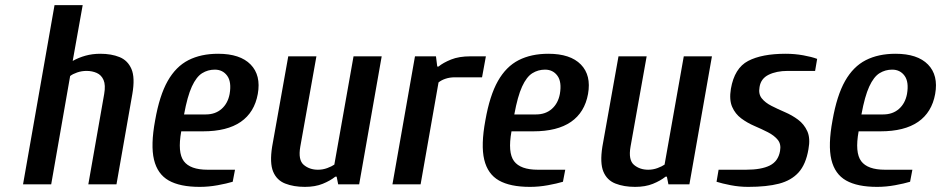

<svg xmlns="http://www.w3.org/2000/svg" viewBox="-20 -720 3676 750"><path d="M70 0 193 -700H303L264 -482Q287 -495 314 -502.5Q341 -510 372 -510Q415 -510 447 -497Q479 -484 493.5 -450.5Q508 -417 497 -353L435 0H325L387 -353Q393 -388 384.5 -407.5Q376 -427 358 -435Q340 -443 318 -443Q299 -443 281.5 -437Q264 -431 254 -423L180 0Z M760 10Q683 10 639 -15Q595 -40 581.5 -96.5Q568 -153 586 -250Q603 -347 635 -403.5Q667 -460 716 -485Q765 -510 832 -510Q918 -510 959 -468Q1000 -426 987 -353Q974 -281 920.5 -244Q867 -207 773 -207H688Q673 -124 698 -90.5Q723 -57 791 -57H898L889 -10Q866 -3 830.5 3.5Q795 10 760 10ZM699 -273H784Q821 -273 845.5 -294.5Q870 -316 877 -353Q885 -400 867.5 -424Q850 -448 819 -448Q792 -448 769.5 -434Q747 -420 729.5 -382Q712 -344 699 -273Z M1171 10Q1127 10 1094 -3Q1061 -16 1047 -49.5Q1033 -83 1043 -147L1106 -500H1216L1153 -147Q1144 -95 1166.5 -76Q1189 -57 1222 -57Q1241 -57 1258.5 -63.5Q1276 -70 1286 -77L1361 -500H1471L1383 0H1301L1295 -30H1290Q1270 -14 1240.5 -2Q1211 10 1171 10Z M1513 0 1601 -500H1683L1688 -460H1693Q1711 -475 1742 -487.5Q1773 -500 1818 -500H1878L1863 -418H1756Q1737 -418 1720.5 -412.5Q1704 -407 1693 -398L1623 0Z M2050 10Q1973 10 1929 -15Q1885 -40 1871.5 -96.5Q1858 -153 1876 -250Q1893 -347 1925 -403.5Q1957 -460 2006 -485Q2055 -510 2122 -510Q2208 -510 2249 -468Q2290 -426 2277 -353Q2264 -281 2210.5 -244Q2157 -207 2063 -207H1978Q1963 -124 1988 -90.5Q2013 -57 2081 -57H2188L2179 -10Q2156 -3 2120.5 3.5Q2085 10 2050 10ZM1989 -273H2074Q2111 -273 2135.5 -294.5Q2160 -316 2167 -353Q2175 -400 2157.5 -424Q2140 -448 2109 -448Q2082 -448 2059.5 -434Q2037 -420 2019.5 -382Q2002 -344 1989 -273Z M2461 10Q2417 10 2384 -3Q2351 -16 2337 -49.5Q2323 -83 2333 -147L2396 -500H2506L2443 -147Q2434 -95 2456.5 -76Q2479 -57 2512 -57Q2531 -57 2548.5 -63.5Q2566 -70 2576 -77L2651 -500H2761L2673 0H2591L2585 -30H2580Q2560 -14 2530.5 -2Q2501 10 2461 10Z M2903 10Q2868 10 2834.5 3.5Q2801 -3 2779 -10L2787 -57H2894Q2954 -57 2987 -73.5Q3020 -90 3027 -130Q3032 -157 3018 -174Q3004 -191 2979.5 -203.5Q2955 -216 2927 -228Q2899 -240 2875.5 -257.5Q2852 -275 2840 -302.5Q2828 -330 2835 -373Q2849 -454 2902.5 -482Q2956 -510 3049 -510Q3084 -510 3117.5 -504Q3151 -498 3172 -490L3164 -443H3057Q3013 -443 2982.5 -428Q2952 -413 2947 -380Q2942 -353 2955.5 -336Q2969 -319 2993.5 -306.5Q3018 -294 3046 -282Q3074 -270 3097.5 -252.5Q3121 -235 3133.5 -207.5Q3146 -180 3138 -137Q3128 -78 3099.5 -46.5Q3071 -15 3023 -2.5Q2975 10 2903 10Z M3406 10Q3329 10 3285 -15Q3241 -40 3227.5 -96.5Q3214 -153 3232 -250Q3249 -347 3281 -403.5Q3313 -460 3362 -485Q3411 -510 3478 -510Q3564 -510 3605 -468Q3646 -426 3633 -353Q3620 -281 3566.5 -244Q3513 -207 3419 -207H3334Q3319 -124 3344 -90.5Q3369 -57 3437 -57H3544L3535 -10Q3512 -3 3476.5 3.5Q3441 10 3406 10ZM3345 -273H3430Q3467 -273 3491.5 -294.5Q3516 -316 3523 -353Q3531 -400 3513.5 -424Q3496 -448 3465 -448Q3438 -448 3415.5 -434Q3393 -420 3375.5 -382Q3358 -344 3345 -273Z"/></svg>

Font: Cuprum SemiBold
Style: Italic
Weight: 600
Italic angle: -10°
Version: Version 3.000